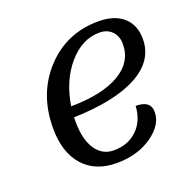

<svg xmlns="http://www.w3.org/2000/svg" viewBox="-113 -717 873 860"><g transform="rotate(-20 323.5 -287.5)"><path d="M303 25Q201 25 144 -39.5Q87 -104 87 -218Q87 -383 188 -491.5Q289 -600 441 -600Q517 -600 559.5 -562.5Q602 -525 602 -458Q602 -355 496 -297Q390 -239 192 -233V-211Q192 -128 223.5 -80.5Q255 -33 310 -33Q378 -33 421.5 -75Q465 -117 469 -187Q540 -187 540 -133Q540 -71 471 -23Q402 25 303 25ZM428 -551Q345 -551 280 -475.5Q215 -400 197 -284Q345 -285 427.5 -333Q510 -381 510 -467Q510 -505 487.5 -528Q465 -551 428 -551Z"/></g></svg>

Font: Lemonada Light
Style: Regular
Weight: 300
Designer: Mohamed Gaber (Arabic), Eduardo Tunni (Latin)
Foundry: Kief Type Foundry
Version: Version 4.004